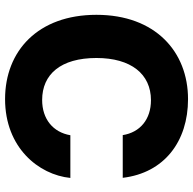

<svg xmlns="http://www.w3.org/2000/svg" viewBox="-22 -756 787 784"><g transform="rotate(90 372.0 -363.5)"><path d="M384.3 9.8C582 9.8 692.9 -127 706.1 -256.8H531.7C519.5 -186 465.8 -141.6 387.7 -141.6C283.2 -141.6 216.3 -217.3 216.3 -363.3C216.3 -504.4 281.7 -585.9 388.7 -585.9C466.8 -585.9 520 -541.5 531.2 -470.7H705.6C685.5 -640.1 557.1 -737.3 384.3 -737.3C190.4 -737.3 40 -603.5 40 -363.3C40 -124.5 187.5 9.8 384.3 9.8Z"/></g></svg>

Font: Inter ExtraBold
Style: Regular
Weight: 800
Designer: Rasmus Andersson
Foundry: rsms
Version: Version 4.001;git-9221beed3